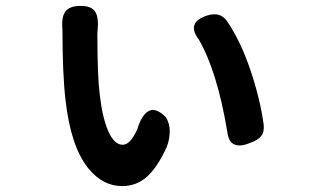

<svg xmlns="http://www.w3.org/2000/svg" viewBox="-20 -593 1040 644"><path d="M275.4 -29.3Q217.8 -101.6 200.2 -253.9Q189.5 -341.8 189.5 -492.2V-494.1Q185.5 -535.2 199.2 -554.2Q212.9 -573.2 251 -573.2Q287.1 -573.2 299.3 -553.7Q311.5 -534.2 307.6 -494.1Q306.6 -487.3 306.6 -476.6Q306.6 -338.9 314.5 -276.4Q323.2 -198.2 343.3 -152.8Q363.3 -107.4 391.6 -107.4Q417 -107.4 440.4 -159.2Q455.1 -208 479 -220.7Q502.9 -233.4 536.1 -200.2Q549.8 -178.7 549.3 -151.4Q548.8 -124 539.1 -99.6Q507.8 -31.2 472.7 0Q437.5 31.2 389.6 31.2Q324.2 31.2 275.4 -29.3ZM742.2 -152.3Q708 -355.5 646.5 -460.9Q603.5 -517.6 674.8 -541Q718.8 -554.7 741.2 -522.5Q787.1 -455.1 819.8 -358.4Q852.5 -261.7 864.3 -175.8Q867.2 -151.4 856.4 -137.2Q845.7 -123 820.3 -114.3Q786.1 -99.6 766.1 -108.4Q746.1 -117.2 742.2 -152.3Z"/></svg>

Font: GenSenMaruGothic TW TTF Bold
Style: Regular
Weight: 700
Version: Version 1.301